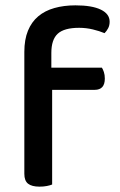

<svg xmlns="http://www.w3.org/2000/svg" viewBox="-20 -692 448 718"><path d="M172 -439H361Q365 -433 368.5 -422.5Q372 -412 372 -398Q372 -356 334 -356H175V-2Q168 1 155.5 3.5Q143 6 128 6Q99 6 85 -5Q71 -16 71 -42V-498Q71 -544 84.5 -577Q98 -610 123 -631Q148 -652 183.5 -662Q219 -672 262 -672Q324 -672 357 -656Q390 -640 390 -611Q390 -597 384.5 -586.5Q379 -576 371 -568Q352 -576 327 -582Q302 -588 276 -588Q220 -588 196 -566Q172 -544 172 -494Z"/></svg>

Font: Baloo Tammudu 2 Medium
Style: Regular
Weight: 500
Designer: Maithili Shingre, Omkar Shende and Ek Type
Foundry: Ek Type
Version: Version 1.640;hotconv 1.0.111;makeotfexe 2.5.65597; ttfautoh